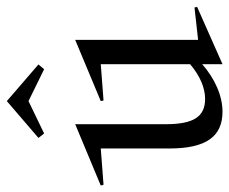

<svg xmlns="http://www.w3.org/2000/svg" viewBox="-108 -592 687 576"><g transform="rotate(-90 236.0 -303.5)"><path d="M-32.2 -345.2 151.9 -421.9V-148.9Q151.9 -87.9 169.7 -60.1Q187.5 -32.2 227.1 -32.2Q278.3 -32.2 332 -77.1V-345.2L223.1 -336.9L221.2 -345.2L404.8 -421.9V-53.2L502 -64L503.9 -56.2L332 20V-41Q299.3 -12.2 262 3.9Q224.6 20 189 20Q132.8 20 106 -18.8Q79.1 -57.6 79.1 -138.2V-345.2L-29.8 -336.9ZM110.8 -532.2 221.2 -627 331.1 -532.2 316.9 -515.1 221.2 -562 124 -515.1Z"/></g></svg>

Font: Halibut Cnd
Style: Regular
Weight: 400
Width: 3
Designer: Matteo Maggi
Foundry: Collletttivo
Version: Version 3.080 | FøM Fix